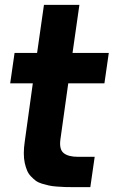

<svg xmlns="http://www.w3.org/2000/svg" viewBox="-20 -770 486 791"><path d="M283.2 1Q262.2 1 247.1 0.5Q231.9 0 212.9 -1.5Q193.8 -2.9 180.9 -5.9Q168 -8.8 152.6 -13.4Q137.2 -18.1 127.2 -25.6Q117.2 -33.2 107.2 -43.7Q97.2 -54.2 91.6 -67.6Q85.9 -81.1 82 -98.6Q78.1 -116.2 78.1 -138.7Q78.1 -161.1 82 -187L115.2 -426.8H22L40 -551.8H132.8L161.1 -750H307.1L278.8 -551.8H428.2L410.2 -426.8H261.2L229 -196.8Q223.1 -154.8 242.2 -139.4Q261.2 -124 300.8 -124H370.1L352.1 1Z"/></svg>

Font: Oakes Grotesk
Style: Bold Italic
Weight: 700
Designer: Samuel Oakes
Foundry: Samuel Oakes
Version: Version 1.0 | wf-rip DC20170320